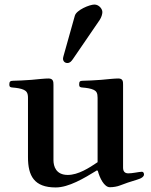

<svg xmlns="http://www.w3.org/2000/svg" viewBox="-20 -813 665 844"><path d="M257 -555C257 -544 265 -536 276 -536C288 -536 294 -544 301 -554L418 -725C426 -737 430 -751 430 -760C430 -774 415 -793 395 -793C374 -793 316 -769 309 -744L259 -566C258 -563 257 -557 257 -555ZM21 -442C21 -429 27 -429 38 -428C52 -427 73 -424 85 -418C97 -412 103 -404 103 -383V-122C103 -40 130 11 225 11C282 11 349 -29 406 -64L410 -62C418 -31 438 10 463 10C478 10 496 7 508 2C529 -6 554 -15 582 -23C604 -29 613 -38 613 -46C613 -52 610 -58 604 -58C597 -58 587 -56 574 -54C564 -52 550 -51 544 -51C529 -51 521 -59 521 -76V-440C521 -454 521 -468 500 -468C484 -468 456 -465 424 -462C399 -460 358 -458 344 -458C331 -458 328 -454 328 -442C328 -429 334 -429 345 -428C359 -427 380 -424 392 -418C404 -412 409 -404 409 -383V-100C372 -75 324 -44 278 -44C226 -44 215 -82 215 -109V-440C215 -454 214 -468 193 -468C177 -468 150 -465 118 -462C93 -460 52 -458 38 -458C25 -458 21 -454 21 -442Z"/></svg>

Font: Monomakh Unicode
Style: Regular
Weight: 400
Version: Version 1.2